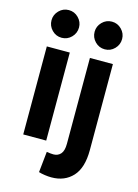

<svg xmlns="http://www.w3.org/2000/svg" viewBox="-140 -835 793 1106"><g transform="rotate(15 257.0 -281.5)"><path d="M47 -678Q47 -711 71 -735.5Q95 -760 129 -760Q163 -760 187 -735.5Q211 -711 211 -678Q211 -644 187 -619.5Q163 -595 129 -595Q95 -595 71 -619.5Q47 -644 47 -678ZM60 0V-525H197V0ZM304 -678Q304 -711 328 -735.5Q352 -760 386 -760Q420 -760 444 -735.5Q468 -711 468 -678Q468 -644 444 -619.5Q420 -595 386 -595Q352 -595 328 -619.5Q304 -644 304 -678ZM204 186 217 62Q242 66 258 66Q284 66 300.5 47.5Q317 29 317 -13V-525H454V-12Q454 94 406.5 145.5Q359 197 280 197Q262 197 241 194Q220 191 204 186Z"/></g></svg>

Font: Radio Canada Condensed
Style: Bold
Weight: 700
Width: 3
Designer: Charles Daoud, Etienne Aubert Bonn, Alexandre Saumier Demers, Jacques Le Bailly
Foundry: Radio-Canada
Version: Version 2.104; ttfautohint (v1.8.4.7-5d5b);gftools[0.9.28.de